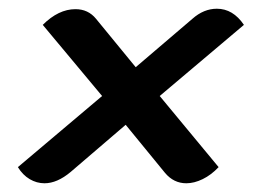

<svg xmlns="http://www.w3.org/2000/svg" viewBox="-20 -512 586 440"><path d="M214 -292 78 -455Q114 -491 153 -491Q182 -491 200 -469L291 -358L421 -469Q447 -492 477 -492Q514 -492 539 -455L346 -292L481 -129Q464 -111 444.5 -101.5Q425 -92 407 -92Q378 -92 358 -116L268 -226L142 -118Q111 -92 82 -92Q64 -92 48 -101.5Q32 -111 21 -129Z"/></svg>

Font: K2D Medium
Style: Italic
Weight: 500
Italic angle: -10°
Designer: Katatrad Aksorn Co.,Ltd.
Foundry: Cadson Demak Co.,Ltd.
Version: Version 1.000; ttfautohint (v1.6)